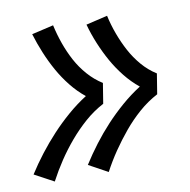

<svg xmlns="http://www.w3.org/2000/svg" viewBox="-64 -653 627 634"><g transform="rotate(-10 250.0 -335.5)"><path d="M251 -81 187 -116Q208 -149 231.5 -180Q255 -211 281.5 -239.5Q308 -268 338 -294Q368 -320 401 -341Q375 -362 353.5 -389Q332 -416 315.5 -445.5Q299 -475 285.5 -507.5Q272 -540 263 -573L335 -590Q342 -558 353.5 -527Q365 -496 380 -468Q395 -440 416 -415.5Q437 -391 464 -374L453 -306Q419 -288 390 -262.5Q361 -237 336.5 -207.5Q312 -178 290.5 -146.5Q269 -115 251 -81ZM70 -81 5 -116Q26 -149 50 -180Q74 -211 100.5 -239.5Q127 -268 157 -294Q187 -320 220 -341Q194 -362 172.5 -389Q151 -416 134.5 -445.5Q118 -475 104.5 -507.5Q91 -540 81 -573L154 -590Q161 -558 172 -527Q183 -496 198 -468Q213 -440 234.5 -415.5Q256 -391 283 -374L272 -306Q238 -288 209 -262.5Q180 -237 155 -207.5Q130 -178 109 -146.5Q88 -115 70 -81Z"/></g></svg>

Font: Iosevka Gothic
Style: Italic
Weight: 400
Italic angle: -9°
Monospace: yes
Designer: Belleve Invis
Foundry: Belleve Invis
Version: Version 15.5.1; ttfautohint (v1.8.4)